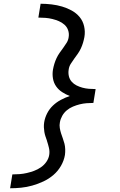

<svg xmlns="http://www.w3.org/2000/svg" viewBox="-20 -853 640 1026"><path d="M34 153 46 79Q65 79 84.5 77.5Q104 76 123.5 71.5Q143 67 162 60Q181 53 198.5 41Q216 29 228 11.5Q240 -6 243 -25Q246 -44 241.5 -63Q237 -82 231 -100V-101Q227 -112 223 -124Q219 -136 217 -148Q215 -160 214.5 -173Q214 -186 216 -199Q220 -224 232 -247.5Q244 -271 263 -289Q282 -307 305.5 -319.5Q329 -332 353 -340Q332 -348 312.5 -360.5Q293 -373 280 -391.5Q267 -410 263 -433.5Q259 -457 263 -481Q266 -497 270.5 -512Q275 -527 282 -542Q289 -557 298.5 -570.5Q308 -584 318 -597.5Q328 -611 336.5 -625Q345 -639 347 -655Q350 -674 344 -691.5Q338 -709 324.5 -721Q311 -733 294.5 -740Q278 -747 260 -751.5Q242 -756 223 -757.5Q204 -759 185 -759L197 -833Q226 -833 255.5 -829.5Q285 -826 312 -818Q339 -810 363.5 -796.5Q388 -783 405.5 -762Q423 -741 429.5 -712.5Q436 -684 431 -655Q428 -639 423.5 -624Q419 -609 412 -594Q405 -579 395.5 -565.5Q386 -552 376 -538.5Q366 -525 357.5 -511Q349 -497 347 -481Q344 -463 348 -446Q352 -429 363 -416.5Q374 -404 389 -396.5Q404 -389 420.5 -384.5Q437 -380 455 -378.5Q473 -377 491 -377L488 -358L479 -303Q461 -303 442.5 -301.5Q424 -300 406 -295.5Q388 -291 370 -283.5Q352 -276 337 -263.5Q322 -251 312.5 -234Q303 -217 300 -199Q297 -184 299.5 -169Q302 -154 306.5 -140Q311 -126 316 -112.5Q321 -99 324.5 -85Q328 -71 328.5 -55.5Q329 -40 327 -25Q322 5 306 33Q290 61 265.5 82Q241 103 212 116.5Q183 130 153 138.5Q123 147 93 150Q63 153 34 153Z"/></svg>

Font: Iosevka Slab Extended Oblique
Style: Regular
Weight: 400
Width: 7
Italic angle: -9°
Monospace: yes
Designer: Belleve Invis
Foundry: Belleve Invis
Version: Version 11.1.0; ttfautohint (v1.8.3)